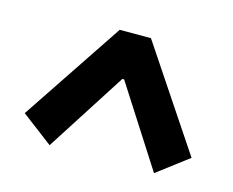

<svg xmlns="http://www.w3.org/2000/svg" viewBox="-61 -802 627 517"><g transform="rotate(15 252.5 -543.5)"><path d="M302 -718 491 -435 404 -369 261 -592H256L113 -369L26 -435L215 -718Z"/></g></svg>

Font: Podkova ExtraBold
Style: Regular
Weight: 800
Designer: Ilya Yudin
Foundry: Cyreal (www.cyreal.org)
Version: Version 2.103